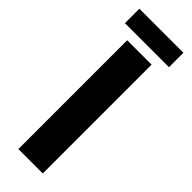

<svg xmlns="http://www.w3.org/2000/svg" viewBox="-268 -816 832 832"><g transform="rotate(45 147.5 -400.5)"><path d="M73 0V-667H222.4V0ZM13.6 -712.4V-800.8H283.6V-712.4Z"/></g></svg>

Font: Maven Pro VF Beta
Style: Regular
Weight: 400
Designer: Joe Prince
Foundry: Joe Prince
Version: Version 2.002